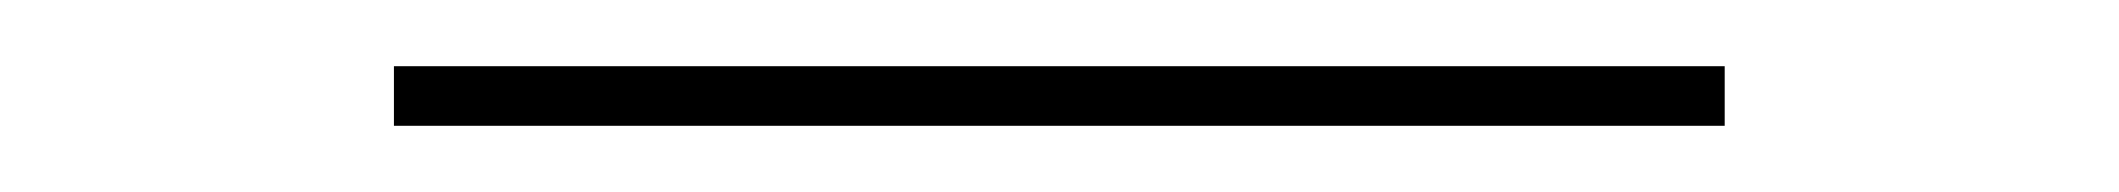

<svg xmlns="http://www.w3.org/2000/svg" viewBox="-20 -369 640 58"><path d="M99 -331V-349H501V-331Z"/></svg>

Font: Iosevka Curly Thin Extended
Style: Regular
Weight: 100
Width: 7
Monospace: yes
Designer: Belleve Invis
Foundry: Belleve Invis
Version: Version 11.1.0; ttfautohint (v1.8.3)